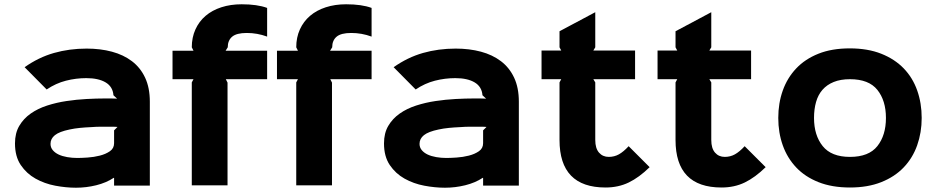

<svg xmlns="http://www.w3.org/2000/svg" viewBox="-20 -866 4376 897"><path d="M680 -391V1H513V-35H511Q476 -12 429.5 -0.5Q383 11 335 11Q288 11 238 1.5Q188 -8 146 -31.5Q104 -55 77 -95Q50 -135 50 -196Q50 -244 70 -278Q90 -312 123.5 -335.5Q157 -359 200.5 -373Q244 -387 291 -394Q338 -401 384.5 -403.5Q431 -406 471 -406Q473 -406 481 -406Q489 -406 498.5 -406Q508 -406 516.5 -405.5Q525 -405 527 -405L510 -421Q507 -461 473.5 -481Q440 -501 383 -501Q335 -501 288 -489Q241 -477 198 -448L95 -552Q160 -598 232 -618.5Q304 -639 385 -639Q449 -639 503 -624.5Q557 -610 596.5 -580Q636 -550 658 -503Q680 -456 680 -391ZM529 -273Q527 -273 521 -273.5Q515 -274 509 -274Q503 -274 497.5 -274Q492 -274 491 -274Q471 -274 450.5 -274Q430 -274 404 -272Q379 -271 353.5 -268.5Q328 -266 305 -261Q257 -251 236.5 -234.5Q216 -218 216 -194Q216 -177 226.5 -164.5Q237 -152 254 -144Q271 -136 294 -132Q317 -128 341 -128Q360 -128 389.5 -130Q419 -132 446.5 -139Q474 -146 493.5 -159.5Q513 -173 513 -197V-257Z M1228 -496H1035L1043 -480V0H876V-481L884 -496H786V-629H884L876 -645Q876 -691 893 -728.5Q910 -766 940.5 -792Q971 -818 1014 -832Q1057 -846 1109 -846Q1182 -846 1228 -829V-695Q1182 -712 1133 -712Q1085 -712 1064.5 -694.5Q1044 -677 1044 -645L1034 -629H1228Z M1716 -496H1523L1531 -480V0H1364V-481L1372 -496H1274V-629H1372L1364 -645Q1364 -691 1381 -728.5Q1398 -766 1428.5 -792Q1459 -818 1502 -832Q1545 -846 1597 -846Q1670 -846 1716 -829V-695Q1670 -712 1621 -712Q1573 -712 1552.5 -694.5Q1532 -677 1532 -645L1522 -629H1716Z M2404 -391V1H2237V-35H2235Q2200 -12 2153.5 -0.5Q2107 11 2059 11Q2012 11 1962 1.5Q1912 -8 1870 -31.5Q1828 -55 1801 -95Q1774 -135 1774 -196Q1774 -244 1794 -278Q1814 -312 1847.5 -335.5Q1881 -359 1924.5 -373Q1968 -387 2015 -394Q2062 -401 2108.5 -403.5Q2155 -406 2195 -406Q2197 -406 2205 -406Q2213 -406 2222.5 -406Q2232 -406 2240.5 -405.5Q2249 -405 2251 -405L2234 -421Q2231 -461 2197.5 -481Q2164 -501 2107 -501Q2059 -501 2012 -489Q1965 -477 1922 -448L1819 -552Q1884 -598 1956 -618.5Q2028 -639 2109 -639Q2173 -639 2227 -624.5Q2281 -610 2320.5 -580Q2360 -550 2382 -503Q2404 -456 2404 -391ZM2253 -273Q2251 -273 2245 -273.5Q2239 -274 2233 -274Q2227 -274 2221.5 -274Q2216 -274 2215 -274Q2195 -274 2174.5 -274Q2154 -274 2128 -272Q2103 -271 2077.5 -268.5Q2052 -266 2029 -261Q1981 -251 1960.5 -234.5Q1940 -218 1940 -194Q1940 -177 1950.5 -164.5Q1961 -152 1978 -144Q1995 -136 2018 -132Q2041 -128 2065 -128Q2084 -128 2113.5 -130Q2143 -132 2170.5 -139Q2198 -146 2217.5 -159.5Q2237 -173 2237 -197V-257Z M3015 -85Q2966 -37 2917.5 -13.5Q2869 10 2809 10Q2594 10 2594 -212V-481L2602 -496H2510V-630H2602L2594 -645V-720L2761 -809V-645L2752 -630H2947V-496H2752L2761 -481V-212Q2761 -173 2778.5 -153Q2796 -133 2824 -133Q2850 -133 2871.5 -145Q2893 -157 2917 -183Z M3557 -85Q3508 -37 3459.5 -13.5Q3411 10 3351 10Q3136 10 3136 -212V-481L3144 -496H3052V-630H3144L3136 -645V-720L3303 -809V-645L3294 -630H3489V-496H3294L3303 -481V-212Q3303 -173 3320.5 -153Q3338 -133 3366 -133Q3392 -133 3413.5 -145Q3435 -157 3459 -183Z M4286 -315Q4286 -247 4265 -187.5Q4244 -128 4202 -84Q4160 -40 4097 -15Q4034 10 3951 10Q3867 10 3804 -15Q3741 -40 3699.5 -84Q3658 -128 3637 -187Q3616 -246 3616 -315Q3616 -384 3637 -443Q3658 -502 3699.5 -546Q3741 -590 3803.5 -615Q3866 -640 3950 -640Q4034 -640 4097 -615Q4160 -590 4202 -546.5Q4244 -503 4265 -443.5Q4286 -384 4286 -315ZM4119 -315Q4119 -396 4079 -446Q4039 -496 3951 -496Q3907 -496 3875 -483Q3843 -470 3822.5 -446.5Q3802 -423 3792.5 -389.5Q3783 -356 3783 -315Q3783 -234 3823.5 -183.5Q3864 -133 3951 -133Q4039 -133 4079 -183.5Q4119 -234 4119 -315Z"/></svg>

Font: TypoPRO Sinkin Sans
Style: 700 Bold
Weight: 700
Designer: Keith Bates
Foundry: K-Type
Version: Sinkin Sans (version 1.0)  by Keith Bates   •   © 2014   www